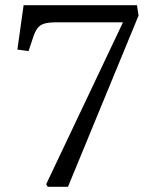

<svg xmlns="http://www.w3.org/2000/svg" viewBox="-20 -720 554 740"><path d="M164 0 158 -10 454 -634H199Q168 -634 151 -629Q134 -624 124 -610.5Q114 -597 106 -571L90 -523L47 -529L71 -700H508L514 -660L242 0Z"/></svg>

Font: Literata 12pt Light
Style: Italic
Weight: 300
Italic angle: -2°
Designer: Latin by Veronika Burian and Jose Scaglione. Greek by Irene Vlachou. Cyrillic by Vera Evstafieva
Foundry: TypeTogether
Version: Version 3.002